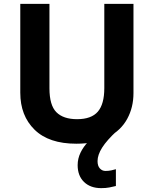

<svg xmlns="http://www.w3.org/2000/svg" viewBox="-20 -734 796 994"><path d="M485 100Q485 125 497 138Q509 151 526 151Q542 151 556 148Q570 145 580 142V229Q564 233 546 236.5Q528 240 504 240Q448 240 415 208Q382 176 382 121Q382 87 397 56Q412 25 437 -0.5Q462 -26 492 -43L586 -57Q533 -8 509 30Q485 68 485 100ZM671 -252Q671 -178 638.5 -118.5Q606 -59 540.5 -24.5Q475 10 375 10Q233 10 159 -62.5Q85 -135 85 -254V-714H236V-277Q236 -189 272 -153Q308 -117 379 -117Q453 -117 486.5 -156Q520 -195 520 -278V-714H671Z"/></svg>

Font: Noto Sans Gunjala Gondi
Style: Regular
Weight: 400
Designer: Ek Type
Foundry: Ek Type
Version: Version 1.004